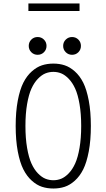

<svg xmlns="http://www.w3.org/2000/svg" viewBox="-20 -1071 610 1102"><path d="M143 -1051H436.5V-1008H143ZM232.2 -771.2Q217.5 -756.5 196 -756.5Q174.5 -756.5 159.8 -771.2Q145 -786 145 -807.5Q145 -829 159.8 -843.8Q174.5 -858.5 196 -858.5Q217.5 -858.5 232.2 -843.8Q247 -829 247 -807.5Q247 -786 232.2 -771.2ZM393.5 -756.5Q372.5 -756.5 357.5 -771.2Q342.5 -786 342.5 -807.5Q342.5 -829 357.5 -843.8Q372.5 -858.5 393.5 -858.5Q415 -858.5 429.8 -843.8Q444.5 -829 444.5 -807.5Q444.5 -786 429.8 -771.2Q415 -756.5 393.5 -756.5ZM286.5 11Q251 11 221 1.2Q191 -8.5 162.5 -34Q134 -59.5 114 -99Q94 -138.5 82 -202Q70 -265.5 70 -348Q70 -430 82 -493.5Q94 -557 114 -596.5Q134 -636 162.5 -661.2Q191 -686.5 221 -696.2Q251 -706 286.5 -706Q321.5 -706 351.2 -696.2Q381 -686.5 409.5 -661.2Q438 -636 457.8 -596.5Q477.5 -557 489.5 -493.5Q501.5 -430 501.5 -348Q501.5 -265.5 489.5 -202Q477.5 -138.5 457.8 -99Q438 -59.5 409.5 -34Q381 -8.5 351.2 1.2Q321.5 11 286.5 11ZM286.5 -36.5Q310 -36.5 331.5 -45.2Q353 -54 374.5 -76.2Q396 -98.5 411.5 -132.8Q427 -167 436.5 -222.2Q446 -277.5 446 -348Q446 -418 436.5 -473.2Q427 -528.5 411.5 -562.5Q396 -596.5 374.5 -618.8Q353 -641 331.5 -649.8Q310 -658.5 286.5 -658.5Q262.5 -658.5 240.8 -649.8Q219 -641 197.5 -618.8Q176 -596.5 160.5 -562.5Q145 -528.5 135.5 -473.5Q126 -418.5 126 -348Q126 -277.5 135.5 -222.2Q145 -167 160.5 -132.8Q176 -98.5 197.5 -76.2Q219 -54 240.8 -45.2Q262.5 -36.5 286.5 -36.5Z"/></svg>

Font: League Mono Narrow UltraLight
Style: Regular
Weight: 200
Width: 3
Designer: Tyler Finck
Foundry: The League of Moveable Type / Tyler Finck
Version: Version 2.210